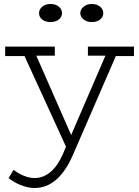

<svg xmlns="http://www.w3.org/2000/svg" viewBox="-20 -705 695 963"><path d="M232.9 -594.2Q208.5 -594.2 192.1 -606.9Q175.8 -619.6 175.8 -639.2Q175.8 -658.7 192.4 -671.9Q209 -685.1 232.9 -685.1Q258.3 -685.1 274.7 -671.9Q291 -658.7 291 -639.2Q291 -619.6 274.7 -606.9Q258.3 -594.2 232.9 -594.2ZM439.9 -594.2Q416.5 -594.2 399.7 -607.2Q382.8 -620.1 382.8 -639.2Q382.8 -658.2 399.7 -671.6Q416.5 -685.1 439.9 -685.1Q465.3 -685.1 481.7 -671.9Q498 -658.7 498 -639.2Q498 -619.6 481.7 -606.9Q465.3 -594.2 439.9 -594.2ZM651.9 -471.2V-423.8H561L345.2 73.2Q273.4 237.8 153.8 237.8Q127.4 237.8 101.6 229.5Q75.7 221.2 60.5 212.6Q45.4 204.1 22.9 189L47.9 147Q104 188 153.8 188Q196.8 188 232.9 158Q269 127.9 294.9 68.8L311 30.8L103 -423.8H5.9V-471.2H254.9V-425.8H162.1L336.9 -27.8L508.8 -425.8H420.9V-471.2Z"/></svg>

Font: BioRhyme Light
Style: Regular
Weight: 300
Designer: Aoife Mooney
Foundry: Aoife Mooney Type
Version: Version 1.500;PS 001.500;hotconv 1.0.88;makeotf.lib2.5.64775